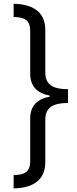

<svg xmlns="http://www.w3.org/2000/svg" viewBox="-20 -852 416 1037"><path d="M143.1 18.1C143.1 79.6 109.4 92.3 53.7 93.8V165.5C151.9 164.1 224.6 124.5 224.6 24.9V-205.6C224.6 -271.5 267.1 -295.9 347.2 -295.9V-370.1C267.1 -370.1 224.6 -394.5 224.6 -460.4V-691.4C224.6 -790.5 151.9 -830.1 53.7 -831.5V-760.3C109.4 -758.8 143.1 -746.1 143.1 -684.6V-454.6C143.1 -387.7 179.2 -348.6 249 -335.4V-330.1C179.2 -316.9 143.1 -279.3 143.1 -211.4Z"/></svg>

Font: Noto Reveo Sans
Style: Regular
Weight: 400
Designer: Monotype Design team
Foundry: Monotype Imaging Inc.
Version: Version 1.04